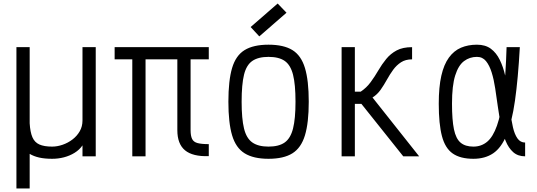

<svg xmlns="http://www.w3.org/2000/svg" viewBox="-20 -885 3040 1087"><path d="M73 182V-618H148V-187Q151 -137 163.5 -108Q176 -79 203 -67Q230 -55 275 -55Q304 -55 334.5 -65.5Q365 -76 390.5 -95.5Q416 -115 431.5 -142Q447 -169 447 -203V-618H522V0H447V-62Q430 -37 402.5 -20Q375 -3 342.5 5.5Q310 14 275 14Q233 14 202 7Q171 0 148 -14V182Z M1162 -1Q1071 2 1027.5 -34Q984 -70 984 -148V-618H1162V-549H629V-618H1162V-549H1059V-148Q1059 -116 1067.5 -98.5Q1076 -81 1098.5 -75Q1121 -69 1162 -69ZM729 0V-593H804V0Z M1500 14Q1415 14 1365 -17Q1315 -48 1294 -119Q1273 -190 1273 -309Q1273 -429 1294 -500Q1315 -571 1365 -601.5Q1415 -632 1500 -632Q1586 -632 1635.5 -601.5Q1685 -571 1706.5 -500Q1728 -429 1728 -309Q1728 -190 1706.5 -119Q1685 -48 1635.5 -17Q1586 14 1500 14ZM1500 -55Q1559 -55 1592 -78.5Q1625 -102 1639 -157.5Q1653 -213 1653 -309Q1653 -407 1639 -462Q1625 -517 1592 -540Q1559 -563 1500 -563Q1442 -563 1408.5 -540Q1375 -517 1361.5 -462Q1348 -407 1348 -309Q1348 -213 1361.5 -157.5Q1375 -102 1408.5 -78.5Q1442 -55 1500 -55ZM1448 -679 1399 -732 1552 -865 1602 -813Z M1914 0V-618H1989V-366H2022Q2055 -388 2078.5 -420Q2102 -452 2122 -486.5Q2142 -521 2166.5 -551Q2191 -581 2225.5 -599.5Q2260 -618 2313 -618V-549Q2276 -549 2250.5 -532.5Q2225 -516 2206 -490Q2187 -464 2170.5 -434Q2154 -404 2135 -377Q2116 -350 2089 -333L2353 0H2263L2026 -297H1989V0Z M2953 -78V0Q2912 0 2885.5 -23.5Q2859 -47 2842.5 -87.5Q2826 -128 2816 -178Q2806 -228 2798.5 -281.5Q2791 -335 2783.5 -385Q2776 -435 2763.5 -475Q2751 -515 2731.5 -539Q2712 -563 2680 -563Q2639 -563 2607 -539Q2575 -515 2557 -457.5Q2539 -400 2539 -298Q2539 -206 2550 -153Q2561 -100 2587.5 -77.5Q2614 -55 2660 -55Q2705 -55 2738 -82.5Q2771 -110 2793.5 -173.5Q2816 -237 2829.5 -346Q2843 -455 2848 -618H2923Q2913 -437 2895.5 -315Q2878 -193 2848 -120.5Q2818 -48 2772 -17Q2726 14 2660 14Q2586 14 2543 -16Q2500 -46 2482 -114.5Q2464 -183 2464 -298Q2464 -392 2478.5 -456Q2493 -520 2521.5 -559Q2550 -598 2590 -615Q2630 -632 2680 -632Q2728 -632 2759 -609Q2790 -586 2809.5 -546Q2829 -506 2840 -457Q2851 -408 2857 -355Q2863 -302 2869 -253Q2875 -204 2884 -164.5Q2893 -125 2909.5 -101.5Q2926 -78 2953 -78Z"/></svg>

Font: Victor Mono
Style: Regular
Weight: 400
Monospace: yes
Designer: Rune Bjørnerås
Version: Version 1.561;gftools[0.9.30]